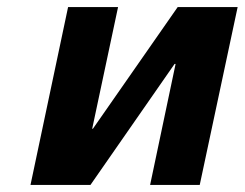

<svg xmlns="http://www.w3.org/2000/svg" viewBox="-20 -524 693 544"><path d="M545.9 0H405.3L477.5 -342.8H474.6L236.3 0H66.4L172.9 -503.9H314.5L241.2 -159.2H243.2L483.4 -503.9H653.3Z"/></svg>

Font: FreeUniversal
Style: BoldItalic
Weight: 700
Italic angle: -11°
Version: Version 1.001 March 22, 2017